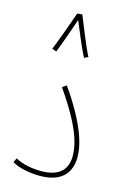

<svg xmlns="http://www.w3.org/2000/svg" viewBox="-119 -834 604 897"><g transform="rotate(15 183.0 -385.0)"><path d="M140 -773C125 -729 82 -611 70 -584L91 -576C99 -594 134 -690 152 -745C171 -698 210 -605 224 -581L243 -590C221 -632 181 -733 164 -775ZM32 -25C65 -5 119 5 167 5C287 5 315 -65 315 -125C315 -183 290 -279 180 -436L160 -422C272 -262 292 -179 292 -124C292 -64 260 -18 167 -18C125 -18 77 -26 42 -46Z"/></g></svg>

Font: Noto Sans Arabic UI SmCn Th
Style: Regular
Weight: 100
Width: 4
Designer: Monotype Design Team, Nadine Chahine and Nizar Qandah
Foundry: Monotype Imaging Inc.
Version: Version 2.010